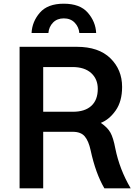

<svg xmlns="http://www.w3.org/2000/svg" viewBox="-20 -1028 741 1048"><path d="M152.3 -847.7Q155.3 -910.2 197.8 -959Q240.2 -1007.8 328.1 -1007.8Q417 -1007.8 459.5 -958.5Q502 -909.2 504.9 -847.7H413.1Q410.2 -880.9 387.7 -904.3Q365.2 -927.7 328.1 -927.7Q292 -927.7 269.5 -904.8Q247.1 -881.8 244.1 -847.7ZM215.8 -418H377.9Q443.4 -418 478.5 -450.2Q513.7 -482.4 513.7 -543Q513.7 -596.7 477.5 -629.4Q441.4 -662.1 375 -662.1H215.8ZM86.9 0V-772.5H399.4Q518.6 -772.5 582.5 -710Q646.5 -647.5 646.5 -553.7Q646.5 -474.6 611.3 -424.8Q576.2 -375 530.3 -357.4Q567.4 -332 583 -303.7Q598.6 -275.4 609.4 -217.8Q632.8 -102.5 693.4 0H549.8Q502 -81.1 474.6 -208Q463.9 -257.8 442.9 -283.2Q421.9 -308.6 377 -308.6H215.8V0Z"/></svg>

Font: Gothic A1
Style: Bold
Weight: 700
Version: Version 2.50